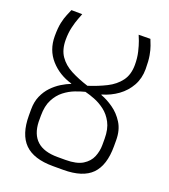

<svg xmlns="http://www.w3.org/2000/svg" viewBox="-149 -947 919 1046"><g transform="rotate(20 310.0 -423.5)"><path d="M279.5 -6.7Q168.2 -6.7 115.4 -59.2Q62.7 -111.7 62.7 -221.5V-256.2Q62.7 -300.3 77.5 -334.2Q92.3 -368.2 116.2 -393.2Q140.2 -418.2 167.8 -435.2Q195.5 -452.2 220.3 -461.7V-463.7Q145.5 -485.2 96.3 -540.3Q47.2 -595.5 47.2 -675.7Q47.2 -723.7 53.9 -754.2Q60.7 -784.8 69.4 -804.9Q78.2 -825 84.2 -839.8L147 -839Q144 -831 135 -807.8Q126 -784.7 118 -751.2Q110 -717.7 110 -677.7Q110 -620.5 135.3 -583.7Q160.7 -546.8 205.2 -523.6Q249.7 -500.3 306.5 -482.3H307.5Q363.5 -500.3 409.8 -523.6Q456 -546.8 483.6 -583.7Q511.2 -620.5 511.2 -677.7Q511.2 -717.7 503.2 -751.2Q495.2 -784.7 486.7 -807.8Q478.2 -831 474.2 -839L542 -839.8Q548 -825 555.5 -804.9Q563 -784.8 568.5 -754.2Q574 -723.7 574 -675.7Q574 -622 550.2 -579.2Q526.3 -536.5 485.9 -507.2Q445.5 -478 395.3 -463.7V-461.2Q430.5 -448.7 467.6 -422.8Q504.7 -397 530.2 -356.2Q555.7 -315.5 555.7 -256.2V-221.5Q555.7 -111.7 504.2 -59.2Q452.7 -6.7 339.5 -6.7ZM332.8 -61.8Q397 -61.8 431.8 -83.2Q466.5 -104.7 480.2 -138.1Q493.8 -171.5 493.8 -206.8V-243.2Q493.8 -299 474.3 -335.9Q454.8 -372.8 425 -395.2Q395.2 -417.7 363.7 -429.7Q332.2 -441.7 308.2 -447.5Q284.2 -441.7 252.6 -429.7Q221 -417.7 191.9 -395.2Q162.8 -372.8 143.7 -335.9Q124.5 -299 124.5 -243.2V-206.8Q127 -135.2 167.1 -98.5Q207.2 -61.8 286.7 -61.8Z"/></g></svg>

Font: Matangi Light
Style: Regular
Weight: 300
Designer: Prashant Pant
Foundry: The Graphic Ant
Version: Version 3.002